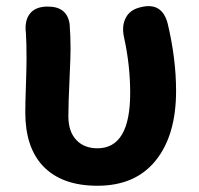

<svg xmlns="http://www.w3.org/2000/svg" viewBox="-20 -581 636 615"><path d="M292 14Q177 14 117 -50Q61 -110 61 -221Q61 -249 63 -306.5Q65 -364 65 -393Q65 -444 63 -475Q58 -515 76 -537.5Q94 -560 133 -560Q195 -560 203 -504Q206 -467 206 -423Q206 -400 203 -335Q199 -249 199 -209Q199 -158 226 -131Q251 -106 292 -106Q397 -106 397 -283Q397 -371 378 -458Q369 -496 382 -522Q395 -550 431 -558Q499 -575 517 -506Q544 -393 544 -290Q544 -147 478 -66Q413 14 292 14Z"/></svg>

Font: GenSenRounded TW B
Style: Regular
Weight: 700
Version: Version 1.501;PS 1;hotconv 16.6.51;makeotf.lib2.5.65220